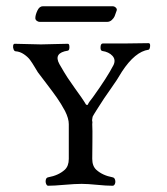

<svg xmlns="http://www.w3.org/2000/svg" viewBox="-20 -590 534 614"><path d="M117 -570H340Q346 -570 350.5 -565.5Q355 -561 353 -556Q349 -544 346.5 -538Q344 -532 337.5 -526Q331 -520 322 -520H107Q102 -520 97.5 -523.5Q93 -527 93 -532Q93 -542 99.5 -556Q106 -570 117 -570ZM30 -426Q26 -426 23.5 -432Q21 -438 22 -444Q23 -450 27 -450Q43 -450 69 -449Q95 -448 111 -448Q127 -448 152 -449Q177 -450 197 -450Q202 -450 202 -439.5Q202 -429 197 -428Q150 -421 170 -385Q186 -357 196.5 -341Q207 -325 219 -308.5Q231 -292 240 -279Q244 -273 249 -265.5Q254 -258 254.5 -256.5Q255 -255 258 -254.5Q261 -254 261.5 -256.5Q262 -259 267 -266Q272 -273 277 -279Q323 -343 343 -382Q351 -399 339.5 -411.5Q328 -424 307 -427Q301 -428 301.5 -439.5Q302 -451 309 -451H381Q396 -451 418 -451.5Q440 -452 455 -452Q461 -452 460 -442Q459 -432 455 -431Q412 -425 370 -361Q355 -335 333.5 -305Q312 -275 294 -246Q291 -241 287 -235Q283 -229 282 -227Q281 -225 278.5 -221Q276 -217 276 -215.5Q276 -214 275 -209.5Q274 -205 275 -202.5Q276 -200 275 -193Q276 -176 275.5 -136.5Q275 -97 275 -82Q275 -59 288 -47Q308 -29 340 -23Q346 -22 348 -15Q350 -8 347.5 -2Q345 4 340 4Q320 4 290 1Q260 -2 241 -2Q220 -2 186 1Q152 4 134 4Q130 4 127.5 -2Q125 -8 126.5 -15Q128 -22 134 -23Q167 -29 187 -47Q200 -59 200 -82V-193Q200 -211 188 -235Q175 -259 162 -277.5Q149 -296 131 -319.5Q113 -343 101 -359Q99 -362 91 -375.5Q83 -389 76 -398.5Q69 -408 56.5 -416.5Q44 -425 30 -426Z"/></svg>

Font: EB Garamond
Style: SC
Weight: 400
Version: Version 000.010